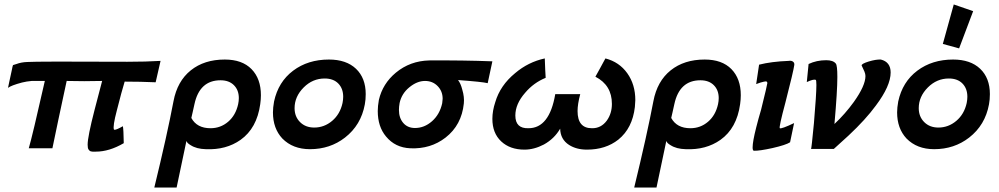

<svg xmlns="http://www.w3.org/2000/svg" viewBox="-20 -663 4478 861"><path d="M700 -390 678 -294Q609 -297 539 -297Q526 -255 504 -168Q485 -96 491 -82Q492 -81 494 -81Q503 -81 531 -97Q534 -84 535 -21Q470 17 410 17Q409 17 403 17Q397 17 395 17Q393 17 388.5 16Q384 15 382 13Q380 11 377.5 8Q375 5 374 -1Q373 -7 373 -14Q373 -50 404 -170Q406 -180 438 -300Q357 -298 279 -300Q274 -277 265 -235Q256 -193 241.5 -125Q227 -57 215 2H109Q125 -52 181 -300H122Q99 -298 79 -293Q30 -280 16 -269L17 -274Q18 -280 21 -293.5Q24 -307 27 -321Q29 -331 31 -339.5Q33 -348 34 -353.5Q35 -359 36 -363.5Q37 -368 38 -370V-371Q43 -373 54 -376Q75 -384 102 -385Q146 -388 551 -386Q635 -386 700 -390Z M1147 -196Q1132 -88 1059 -36Q994 10 903 6Q861 5 835 -12Q819 -21 816 -31Q811 -8 796 64Q781 136 772 178H672Q729 -56 758 -209Q775 -299 835.5 -347.5Q896 -396 988 -396Q1066 -396 1108 -353Q1150 -310 1150 -236Q1150 -217 1147 -196ZM1048 -196Q1051 -210 1051 -223Q1051 -259 1029 -281Q1007 -303 969 -303Q875 -303 852 -196Q851 -191 849 -182.5Q847 -174 844 -160Q841 -146 838 -134Q863 -88 924 -88Q969 -88 1003 -117Q1037 -146 1048 -196Z M1616 -195Q1599 -102 1527 -46Q1460 6 1370 6Q1293 6 1246 -42Q1204 -87 1204 -159Q1204 -180 1209 -208Q1228 -296 1294.5 -346Q1361 -396 1455 -396Q1533 -396 1576.5 -354.5Q1620 -313 1620 -241Q1620 -216 1616 -195ZM1516 -201Q1519 -216 1519 -229Q1519 -266 1497 -288.5Q1475 -311 1436 -311Q1382 -311 1342 -271Q1301 -230 1301 -178Q1301 -140 1325.5 -115.5Q1350 -91 1389 -91Q1434 -91 1469.5 -121Q1505 -151 1516 -201Z M2188 -388 2167 -290Q2144 -296 2034 -304Q2046 -289 2053 -261Q2063 -228 2060 -199Q2050 -102 1978 -46Q1911 6 1820 2Q1752 -1 1711 -51Q1674 -95 1674 -165Q1674 -187 1679 -215Q1696 -288 1755 -337Q1819 -390 1905 -392Q2058 -393 2188 -388ZM1963 -200Q1965 -214 1965 -220Q1965 -254 1942.5 -277Q1920 -300 1886 -300Q1850 -300 1815 -271Q1781 -243 1772 -201Q1769 -184 1769 -170Q1769 -134 1788.5 -111.5Q1808 -89 1841 -89Q1883 -89 1917.5 -119.5Q1952 -150 1963 -200Z M2827 -183Q2816 -88 2753 -37Q2696 8 2612 8Q2565 8 2532 -13Q2493 -38 2492 -86Q2466 -41 2419 -15Q2375 8 2332 8Q2267 8 2227.5 -29Q2188 -66 2188 -130Q2188 -166 2201 -205Q2223 -280 2290 -335Q2349 -385 2423 -401Q2425 -342 2427 -314Q2373 -292 2335 -247Q2291 -197 2291 -145Q2291 -86 2350 -88Q2444 -88 2470 -241H2582Q2570 -196 2570 -165Q2570 -88 2634 -88Q2675 -87 2701 -122Q2724 -154 2724 -197Q2724 -281 2650 -319Q2661 -339 2671 -357Q2681 -375 2687 -386.5Q2693 -398 2695 -401Q2757 -385 2793 -334.5Q2829 -284 2829 -214Q2829 -205 2827 -183Z M3299 -196Q3284 -88 3211 -36Q3146 10 3055 6Q3013 5 2987 -12Q2971 -21 2968 -31Q2963 -8 2948 64Q2933 136 2924 178H2824Q2881 -56 2910 -209Q2927 -299 2987.5 -347.5Q3048 -396 3140 -396Q3218 -396 3260 -353Q3302 -310 3302 -236Q3302 -217 3299 -196ZM3200 -196Q3203 -210 3203 -223Q3203 -259 3181 -281Q3159 -303 3121 -303Q3027 -303 3004 -196Q3003 -191 3001 -182.5Q2999 -174 2996 -160Q2993 -146 2990 -134Q3015 -88 3076 -88Q3121 -88 3155 -117Q3189 -146 3200 -196Z M3542 -372Q3538 -343 3502 -203Q3472 -91 3477 -88Q3484 -84 3541 -111L3523 -25Q3505 -13 3444 1Q3385 14 3360 13Q3355 11 3355 -2Q3355 -28 3371 -91Q3374 -104 3381.5 -131Q3389 -158 3393 -171Q3421 -284 3421 -290Q3421 -298 3414 -298Q3409 -298 3391 -293Q3373 -286 3371 -286L3384 -373Q3439 -387 3517 -390Q3528 -392 3535.5 -387Q3543 -382 3542 -372Z M3785 -55 3719 5H3617Q3619 5 3630 -111Q3641 -240 3641 -282Q3641 -304 3638 -305Q3628 -309 3598 -295L3606 -376Q3642 -393 3685 -393Q3716 -393 3728 -378Q3735 -370 3735 -318Q3735 -254 3722 -107Q3770 -152 3809 -206Q3861 -279 3861 -322Q3861 -331 3856.5 -342Q3852 -353 3848 -360.5Q3844 -368 3844 -369Q3843 -373 3851 -377.5Q3859 -382 3875 -387Q3908 -397 3930 -396Q3974 -385 3974 -338Q3974 -278 3908 -190Q3862 -127 3785 -55Z M4257 -643 4344 -613 4281 -446 4208 -466ZM4415 -195Q4398 -102 4326 -46Q4259 6 4169 6Q4092 6 4045 -42Q4003 -87 4003 -159Q4003 -180 4008 -208Q4027 -296 4093.5 -346Q4160 -396 4254 -396Q4332 -396 4375.5 -354.5Q4419 -313 4419 -241Q4419 -216 4415 -195ZM4315 -201Q4318 -216 4318 -229Q4318 -266 4296 -288.5Q4274 -311 4235 -311Q4181 -311 4141 -271Q4100 -230 4100 -178Q4100 -140 4124.5 -115.5Q4149 -91 4188 -91Q4233 -91 4268.5 -121Q4304 -151 4315 -201Z"/></svg>

Font: GFS Neohellenic Rg
Style: Bold Italic
Weight: 700
Italic angle: -12°
Designer: Designed by Takis Katsoulidis and George D. Matthiopoulos.
Foundry: Designed by Takis Katsoulidis and George D. Matthiopoulos.
Version: Version 1.0